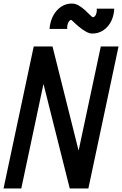

<svg xmlns="http://www.w3.org/2000/svg" viewBox="-25 -1062 688 1082"><path d="M-5 0 165 -800H271L418 -213L543 -800H643L473 0H368L220 -589L95 0ZM495 -873Q478 -873 458 -884.5Q438 -896 419.5 -911.5Q401 -927 389.5 -938.5Q378 -950 377 -950Q367 -950 359.5 -934Q352 -918 354 -899H254Q260 -964 295.5 -1003Q331 -1042 380 -1042Q400 -1042 419.5 -1030.5Q439 -1019 455.5 -1003.5Q472 -988 483.5 -976.5Q495 -965 498 -965Q509 -965 515.5 -980Q522 -995 520 -1013H619Q615 -949 580 -911Q545 -873 495 -873Z"/></svg>

Font: Victor Mono Thin
Style: Bold Italic
Weight: 700
Italic angle: -12°
Monospace: yes
Version: Version 1.561;gftools[0.9.30]